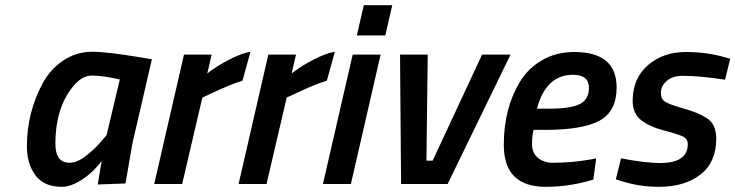

<svg xmlns="http://www.w3.org/2000/svg" viewBox="-20 -711 2842 742"><path d="M219 11Q150 11 117 -33.5Q84 -78 84 -145.5Q84 -213 99.5 -273Q115 -333 144 -387.5Q173 -442 223.5 -476.5Q274 -511 337 -511Q393 -511 525 -489L567 -482L492 -158L465 -2L358 2Q369 -70 373 -89Q326 -27 266 0Q242 11 219 11ZM443 -404Q375 -419 335 -419Q295 -419 260 -374Q194 -291 194 -156Q194 -119 207.5 -100.5Q221 -82 249.5 -82Q278 -82 312 -108.5Q346 -135 369 -162L392 -189Z M576 0 691 -500H798L781 -427Q815 -454 863.5 -479.5Q912 -505 948 -511L917 -399Q872 -386 788 -346L762 -334L684 0Z M902 0 1017 -500H1124L1107 -427Q1141 -454 1189.5 -479.5Q1238 -505 1274 -511L1243 -399Q1198 -386 1114 -346L1088 -334L1010 0Z M1228 0 1343 -500H1451L1336 0ZM1359 -574 1386 -691H1496L1469 -574Z M1526 -500H1633L1628 -90H1652L1843 -500H1953L1710 0H1530Z M2116 -82Q2188 -82 2258 -94L2284 -99L2273 -17Q2182 11 2089 11Q1927 11 1927 -151Q1927 -293 1990 -396Q2022 -448 2076 -479Q2130 -510 2199 -510Q2363 -510 2363 -373Q2363 -281 2297.5 -245Q2232 -209 2084 -209H2042Q2036 -187 2036 -153.5Q2036 -120 2059 -101Q2082 -82 2116 -82ZM2102 -291Q2186 -291 2221 -309Q2256 -327 2256 -372Q2256 -422 2194 -422Q2090 -422 2055 -291Z M2618 -418Q2579 -418 2556.5 -398Q2534 -378 2534 -353Q2534 -328 2550 -318Q2566 -308 2609 -295.5Q2652 -283 2672 -275Q2692 -267 2712 -254Q2748 -231 2748 -175Q2748 -84 2687 -36.5Q2626 11 2527 11Q2451 11 2382 -11L2360 -18L2380 -99Q2475 -81 2531 -81Q2638 -81 2638 -154Q2638 -173 2622 -182Q2606 -191 2548.5 -206Q2491 -221 2458 -246.5Q2425 -272 2425 -321Q2425 -408 2484 -459Q2543 -510 2629 -510Q2712 -510 2780 -490L2802 -484L2782 -403Q2683 -418 2618 -418Z"/></svg>

Font: Titillium Web SemiBold
Style: Italic
Weight: 600
Italic angle: -13°
Version: Version 1.002;PS 57.000;hotconv 1.0.70;makeotf.lib2.5.55311